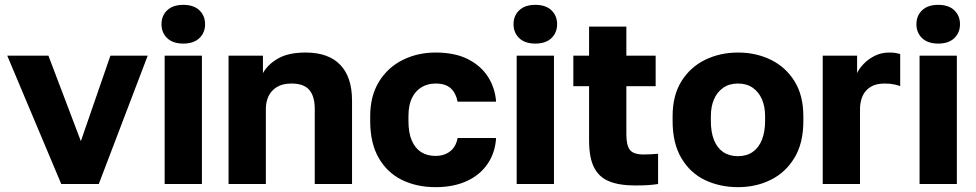

<svg xmlns="http://www.w3.org/2000/svg" viewBox="-20 -760 4032 793"><path d="M233 0 10 -530H180L314 -177L436 -530H590L388 0Z M660 0V-530H814V0ZM737 -580Q694 -580 670.5 -602.5Q647 -625 647 -660Q647 -695 670.5 -717.5Q694 -740 737 -740Q780 -740 803.5 -717.5Q827 -695 827 -660Q827 -625 803.5 -602.5Q780 -580 737 -580Z M924 0V-530H1066V-458Q1086 -494 1128.5 -518.5Q1171 -543 1242 -543Q1337 -543 1385.5 -492Q1434 -441 1434 -345V0H1280V-310Q1280 -362 1257.5 -388.5Q1235 -415 1184 -415Q1147 -415 1123.5 -400.5Q1100 -386 1089 -362.5Q1078 -339 1078 -310V0Z M1779 13Q1701 13 1640 -17Q1579 -47 1544 -108Q1509 -169 1509 -260V-280Q1509 -364 1545.5 -423Q1582 -482 1643.5 -512.5Q1705 -543 1779 -543Q1859 -543 1913 -515.5Q1967 -488 1996 -442Q2025 -396 2029 -340H1870Q1863 -376 1841.5 -395.5Q1820 -415 1779 -415Q1747 -415 1721.5 -400Q1696 -385 1681.5 -355.5Q1667 -326 1667 -280V-260Q1667 -211 1681 -179Q1695 -147 1720 -131.5Q1745 -116 1779 -116Q1814 -116 1838.5 -134.5Q1863 -153 1870 -190H2029Q2025 -128 1993 -82Q1961 -36 1906.5 -11.5Q1852 13 1779 13Z M2114 0V-530H2268V0ZM2191 -580Q2148 -580 2124.5 -602.5Q2101 -625 2101 -660Q2101 -695 2124.5 -717.5Q2148 -740 2191 -740Q2234 -740 2257.5 -717.5Q2281 -695 2281 -660Q2281 -625 2257.5 -602.5Q2234 -580 2191 -580Z M2603 6Q2537 6 2495 -11.5Q2453 -29 2433 -69.5Q2413 -110 2413 -180V-404H2348V-530H2413V-650H2567V-530H2688V-404H2567V-205Q2567 -160 2581.5 -141Q2596 -122 2638 -122Q2668 -122 2698 -125V0Q2679 3 2658 4.5Q2637 6 2603 6Z M3028 13Q2954 13 2892.5 -16Q2831 -45 2794.5 -106.5Q2758 -168 2758 -260V-280Q2758 -366 2794.5 -424.5Q2831 -483 2892.5 -513Q2954 -543 3028 -543Q3103 -543 3164 -513Q3225 -483 3261.5 -424.5Q3298 -366 3298 -280V-260Q3298 -169 3261.5 -108.5Q3225 -48 3164 -17.5Q3103 13 3028 13ZM3028 -115Q3064 -115 3089 -132.5Q3114 -150 3127 -183Q3140 -216 3140 -260V-280Q3140 -320 3127 -350Q3114 -380 3089 -397.5Q3064 -415 3028 -415Q2992 -415 2967 -397.5Q2942 -380 2929 -350Q2916 -320 2916 -280V-260Q2916 -214 2929 -181.5Q2942 -149 2967 -132Q2992 -115 3028 -115Z M3378 0V-530H3520V-458Q3528 -476 3547 -496Q3566 -516 3593 -529.5Q3620 -543 3653 -543Q3670 -543 3680 -541Q3690 -539 3698 -537V-404Q3693 -407 3675 -411Q3657 -415 3633 -415Q3598 -415 3575.5 -401Q3553 -387 3542.5 -363Q3532 -339 3532 -309V0Z M3778 0V-530H3932V0ZM3855 -580Q3812 -580 3788.5 -602.5Q3765 -625 3765 -660Q3765 -695 3788.5 -717.5Q3812 -740 3855 -740Q3898 -740 3921.5 -717.5Q3945 -695 3945 -660Q3945 -625 3921.5 -602.5Q3898 -580 3855 -580Z"/></svg>

Font: Golos Text
Style: Bold
Weight: 700
Designer: A.Korolkova, Vitaly Kuzmin
Foundry: ParaType Ltd
Version: Version 2.004